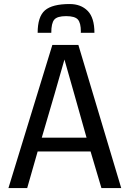

<svg xmlns="http://www.w3.org/2000/svg" viewBox="-20 -956 673 976"><path d="M22.9 0ZM596.2 0H495.6L440.4 -186H171.4L118.2 0H22.9L246.1 -727.5H378.4ZM419.9 -256.3 358.4 -474.6 307.6 -653.3Q279.3 -552.2 257.8 -479.5L192.4 -256.3ZM460 -789.1H390.6Q391.1 -790.5 391.1 -794.9Q391.1 -839.8 375.7 -856.9Q360.4 -874 315.9 -874Q271 -874 255.9 -856.2Q240.7 -838.4 240.7 -789.1H171.4Q171.4 -871.6 208.7 -903.6Q246.1 -935.5 334 -935.5Q391.6 -935.5 425.8 -900.6Q460 -865.7 460 -789.1Z"/></svg>

Font: Coda
Style: Regular
Weight: 400
Designer: vernon adams
Foundry: vernon adams
Version: Version 2.001; ttfautohint (v0.8) -r 50 -G 200 -x